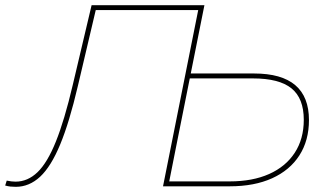

<svg xmlns="http://www.w3.org/2000/svg" viewBox="-64 -720 1271 742"><path d="M-3 2Q-14 2 -23.5 1Q-33 0 -44 -3L-38 -22Q-19 -18 -4 -18Q43 -18 81 -54.5Q119 -91 152 -173Q185 -255 217 -391L290 -700H726L586 0H566L702 -681H306L237 -388Q204 -247 168.5 -161.5Q133 -76 91 -37Q49 2 -3 2ZM918 -436Q1130 -436 1130 -256Q1130 -177 1093 -119.5Q1056 -62 987.5 -31Q919 0 824 0H566L706 -700H726L673 -436ZM824 -19Q912 -19 976 -47.5Q1040 -76 1075 -129.5Q1110 -183 1110 -257Q1110 -340 1062.5 -378.5Q1015 -417 913 -417H669L590 -19Z"/></svg>

Font: Montserrat Thin
Style: Italic
Weight: 100
Italic angle: -11.3°
Designer: Julieta Ulanovsky
Foundry: Julieta Ulanovsky
Version: Version 9.000; ttfautohint (v1.8.4.7-5d5b)